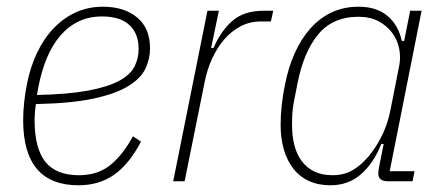

<svg xmlns="http://www.w3.org/2000/svg" viewBox="-20 -540 1324 572"><path d="M214 12Q49 12 49 -182Q49 -208 52 -235.5Q55 -263 60 -288Q70 -340 90.5 -383Q111 -426 140.5 -456.5Q170 -487 206.5 -503.5Q243 -520 287 -520Q350 -520 388.5 -488Q427 -456 427 -396Q427 -365 413.5 -336Q400 -307 363 -284Q326 -261 259.5 -246.5Q193 -232 87 -230Q85 -217 84 -204.5Q83 -192 83 -184Q83 -98 115 -58Q147 -18 215 -18Q272 -18 309.5 -49Q347 -80 376 -134L400 -118Q365 -51 320 -19.5Q275 12 214 12ZM284 -491Q245 -491 214 -476Q183 -461 159.5 -433.5Q136 -406 120 -368Q104 -330 95 -284L90 -257Q183 -259 242 -270Q301 -281 334.5 -299Q368 -317 380.5 -341.5Q393 -366 393 -394Q393 -440 365.5 -465.5Q338 -491 284 -491Z M496 0 598 -508H632L609 -397H616Q638 -448 672.5 -478Q707 -508 766 -508H794L787 -476H757Q724 -476 696.5 -461.5Q669 -447 648 -422.5Q627 -398 612 -365.5Q597 -333 590 -297L530 0Z M1136 0Q1107 0 1107 -23Q1107 -32 1110 -46L1123 -111H1116Q1093 -54 1055.5 -21Q1018 12 964 12Q928 12 900 -1Q872 -14 853.5 -38Q835 -62 825.5 -95Q816 -128 816 -168Q816 -198 819.5 -228.5Q823 -259 829 -288Q839 -339 858 -381.5Q877 -424 904.5 -455Q932 -486 968 -503Q1004 -520 1048 -520Q1102 -520 1134.5 -492.5Q1167 -465 1177 -418H1184L1202 -508H1236L1141 -30H1215L1209 0ZM971 -18Q999 -18 1021 -28Q1043 -38 1066 -61Q1091 -86 1112.5 -125.5Q1134 -165 1143 -211L1170 -348Q1174 -371 1169 -396Q1164 -421 1148.5 -442Q1133 -463 1108 -476.5Q1083 -490 1048 -490Q971 -490 927.5 -437Q884 -384 866 -290L855 -234Q852 -218 851 -202.5Q850 -187 850 -168Q850 -135 857 -107.5Q864 -80 879 -60Q894 -40 916.5 -29Q939 -18 971 -18Z"/></svg>

Font: IBM Plex Sans Cond ExtLt
Style: Italic
Weight: 200
Width: 3
Italic angle: -11°
Designer: Mike Abbink, Paul van der Laan, Pieter van Rosmalen
Foundry: Bold Monday
Version: Version 1.3